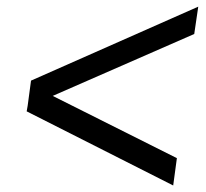

<svg xmlns="http://www.w3.org/2000/svg" viewBox="-20 -591 624 583"><path d="M517.1 -110.8 505.9 -27.8 61 -252.9 64 -270 74.2 -346.2 582 -570.8 569.8 -487.8 140.1 -299.8Z"/></svg>

Font: Human Sans
Style: Italic
Weight: 400
Italic angle: -8°
Designer: Tim Radville
Foundry: Continuum
Version: Version 1.000;FEAKit 1.0